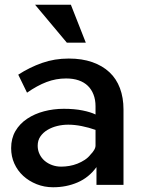

<svg xmlns="http://www.w3.org/2000/svg" viewBox="-20 -780 607 810"><path d="M387 0V-75Q355 -31 307.5 -10.5Q260 10 204 10Q167 10 134.5 -3Q102 -16 78 -38Q54 -60 40.5 -90Q27 -120 27 -155Q27 -196 45 -227Q63 -258 94.5 -279Q126 -300 166 -310.5Q206 -321 249 -321Q294 -321 328.5 -314Q363 -307 383 -297V-332Q383 -359 374.5 -381Q366 -403 350.5 -418Q335 -433 312 -441Q289 -449 259 -449Q216 -449 176.5 -434Q137 -419 94 -389L57 -465Q105 -496 157.5 -514.5Q210 -533 270 -533Q326 -533 369 -518Q412 -503 441.5 -475.5Q471 -448 486 -408Q501 -368 501 -318V0ZM362 -128Q371 -137 377 -147Q383 -157 383 -166V-232Q355 -242 325 -248Q295 -254 268 -254Q244 -254 221.5 -248.5Q199 -243 180.5 -232Q162 -221 150.5 -204.5Q139 -188 139 -165Q139 -146 147 -129.5Q155 -113 168.5 -101.5Q182 -90 200 -83.5Q218 -77 238 -77Q255 -77 272.5 -80Q290 -83 306.5 -89.5Q323 -96 337.5 -105.5Q352 -115 362 -128ZM279 -760 342 -600H262L128 -760Z"/></svg>

Font: Rising Sun SemiBold
Style: Regular
Weight: 600
Designer: Matt McInerney, Pablo Impallari, Rodrigo Fuenzalida (Raleway font), Stephen Hutchings (Greek), Cristiano Sobral (main ch
Foundry: The Rising Sun Project Authors
Version: Version 4.327; ttfautohint (v1.8.4.7-5d5b-dirty)